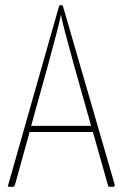

<svg xmlns="http://www.w3.org/2000/svg" viewBox="-20 -725 476 746"><path d="M224 -703C223 -704 219 -705 215 -705C212 -705 210 -704 210 -703L10 0C17 1 22 1 24 1C31 1 36 1 38 -6L95 -212H341L401 0C406 1 413 1 417 1C425 1 427 -2 425 -10ZM101 -236 166 -470C191 -562 214 -648 217 -669C219 -648 243 -561 268 -470L334 -236Z"/></svg>

Font: Yanone Kaffeesatz Extra Light
Style: Regular
Weight: 200
Designer: Yanone (Cyrillic: Daniel Pouzeot & Huerta Tipografica)
Foundry: Yanone
Version: Version 1.100;PS 001.100;hotconv 1.0.70;makeotf.lib2.5.58329